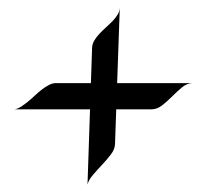

<svg xmlns="http://www.w3.org/2000/svg" viewBox="-20 -520 561 511"><path d="M493.2 -298.8Q478 -298.8 464.8 -287.8Q451.7 -276.9 438.7 -263.9Q425.8 -251 412.1 -240Q398.4 -229 382.8 -229H19Q27.3 -230.5 36.4 -236.3Q45.4 -242.2 54.7 -249.8Q64 -257.3 73.2 -266.1Q82.5 -274.9 91.8 -282Q101.1 -289.1 110.4 -293.9Q119.6 -298.8 128.9 -298.8ZM286.1 -136.2Q285.6 -122.6 275.1 -108.9Q264.6 -95.2 251.7 -81.5Q238.8 -67.9 227.3 -54.4Q215.8 -41 212.9 -28.8L225.1 -393.1Q225.6 -403.3 231.2 -412.6Q236.8 -421.9 244.9 -430.4Q252.9 -439 262.2 -447.3Q271.5 -455.6 279.5 -463.9Q287.6 -472.2 293 -481Q298.3 -489.7 298.8 -500Z"/></svg>

Font: Quintessential
Style: Regular
Weight: 400
Designer: Astigmatic (AOETI)
Foundry: Astigmatic (AOETI)
Version: Version 1.000